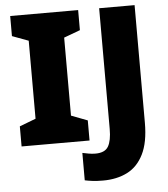

<svg xmlns="http://www.w3.org/2000/svg" viewBox="-61 -768 914 1047"><g transform="rotate(-5 396.0 -245.0)"><path d="M406 0H34V-110L123 -144V-571L34 -604V-714H406V-604L317 -571V-144L406 -110ZM461 224Q428 224 403.5 221Q379 218 361 214V64Q377 67 394.5 70.5Q412 74 432 74Q484 74 502.5 42.5Q521 11 521 -53V-714H715V-70Q715 37 682.5 102Q650 167 593 195.5Q536 224 461 224Z"/></g></svg>

Font: Noto Sans Syriac Eastern Black
Style: Regular
Weight: 900
Designer: Patrick Giasson and the Monotype Design Team
Foundry: Monotype Imaging Inc.
Version: Version 3.001; ttfautohint (v1.8.4.7-5d5b)